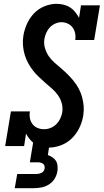

<svg xmlns="http://www.w3.org/2000/svg" viewBox="-20 -763 542 1003"><path d="M57 220 70 146H170Q177 146 183.5 144.5Q190 143 196.5 140Q203 137 207.5 131Q212 125 213 118Q214 111 212.5 104Q211 97 205.5 93Q200 89 193.5 87Q187 85 180 85H136L153 -18Q141 -28 132 -40Q123 -52 116 -65L106 0H7L37 -181H136Q133 -163 136 -146.5Q139 -130 148.5 -116.5Q158 -103 173 -96Q188 -89 206 -88H211Q228 -88 245 -95Q262 -102 274.5 -114.5Q287 -127 294.5 -143Q302 -159 305 -175Q309 -201 302.5 -224Q296 -247 282.5 -266Q269 -285 251.5 -300Q234 -315 216.5 -330.5Q199 -346 182 -362Q165 -378 151 -396.5Q137 -415 126 -435.5Q115 -456 108.5 -478.5Q102 -501 100 -526Q98 -551 102 -576Q107 -607 120.5 -637.5Q134 -668 157 -692.5Q180 -717 212 -730Q244 -743 275 -743Q294 -743 312.5 -738.5Q331 -734 346.5 -724Q362 -714 373 -700Q384 -686 393 -670L403 -735H502L472 -554H373Q376 -572 372.5 -589Q369 -606 359.5 -619Q350 -632 334.5 -639.5Q319 -647 301 -647Q285 -647 269 -640Q253 -633 241 -620.5Q229 -608 222 -592Q215 -576 212 -560Q208 -535 215 -511.5Q222 -488 235 -469Q248 -450 265.5 -435Q283 -420 300.5 -405Q318 -390 334.5 -373.5Q351 -357 365.5 -339Q380 -321 391 -300.5Q402 -280 408.5 -257Q415 -234 417 -209.5Q419 -185 415 -160Q410 -128 395.5 -97Q381 -66 356.5 -41.5Q332 -17 299.5 -4.5Q267 8 236 8L230 47Q242 51 253.5 58.5Q265 66 272 77Q279 88 280.5 102.5Q282 117 280 131Q277 151 266 169.5Q255 188 236.5 200Q218 212 197.5 216Q177 220 157 220Z"/></svg>

Font: Iosevka Curly Slab
Style: Bold Italic
Weight: 700
Italic angle: -9°
Monospace: yes
Designer: Belleve Invis
Foundry: Belleve Invis
Version: Version 22.1.2; ttfautohint (v1.8.4)